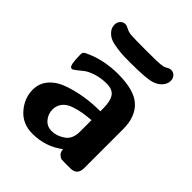

<svg xmlns="http://www.w3.org/2000/svg" viewBox="-191 -781 907 907"><g transform="rotate(45 262.5 -327.5)"><path d="M29.8 -137.2Q29.8 -181.2 57.9 -212.6Q85.9 -244.1 132.6 -260Q179.2 -275.9 227.1 -283.4Q274.9 -291 328.1 -291V-310.1Q328.1 -357.9 312.5 -381.3Q296.9 -404.8 256.8 -404.8Q218.8 -404.8 186.8 -394.3Q154.8 -383.8 138.9 -370.8Q123 -357.9 109.6 -347.4Q96.2 -336.9 89.8 -336.9Q88.9 -336.9 85 -338.9Q71.8 -346.7 71.8 -414.1Q71.8 -426.3 77.4 -431.2Q83 -436 102.1 -443.8Q173.8 -474.6 262.2 -475.1Q372.1 -475.1 418 -432.1Q463.9 -389.2 463.9 -308.1V-46.9Q463.9 0 418 0H380.9Q366.7 0 359.4 -1Q352.1 -2 341.6 -11.5Q331.1 -21 330.1 -40Q264.2 10.7 176.8 11.2Q109.9 11.2 69.8 -34.9Q29.8 -81.1 29.8 -137.2ZM85.9 -627.9Q85.9 -644 95.9 -655Q106 -666 121.1 -666Q129.9 -666 143.6 -658.4Q157.2 -650.9 175.8 -648.9Q203.6 -647 262.2 -647H279.8Q315.9 -647 338.4 -647.5Q360.8 -647.9 373.5 -649.4Q386.2 -650.9 390.1 -651.9Q394 -652.8 401.1 -656.5Q408.2 -660.2 411.1 -662.1Q420.9 -666 425.8 -666Q441.9 -666 451.9 -655Q461.9 -644 461.9 -627.9Q461.9 -607.9 446.5 -589.8Q431.2 -571.8 401.9 -563Q367.7 -553.2 264.2 -553.2Q238.3 -553.2 221.7 -553.7Q205.1 -554.2 176 -558.1Q147 -562 129.9 -569.1Q112.8 -576.2 99.4 -591.6Q85.9 -606.9 85.9 -627.9ZM162.1 -137.2Q162.1 -107.4 181.2 -84.7Q200.2 -62 231 -62Q264.2 -62 296.1 -83.5Q328.1 -105 328.1 -154.8V-231.9Q297.4 -229 275.1 -225.6Q252.9 -222.2 223.4 -212.6Q193.8 -203.1 178 -183.6Q162.1 -164.1 162.1 -137.2Z"/></g></svg>

Font: CMU Sans Serif
Style: Bold
Weight: 700
Version: Version 0.7.0